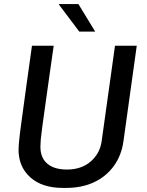

<svg xmlns="http://www.w3.org/2000/svg" viewBox="-20 -910 718 940"><path d="M287.8 10Q185.8 10 128.2 -41.9Q70.8 -93.8 70.8 -177Q70.8 -188 72.4 -207.9Q74 -227.8 77.4 -255.4Q80.8 -283 85.6 -318.1Q90.5 -353.2 96.1 -394.8Q101.8 -436.2 108.1 -483Q114.5 -529.8 121.8 -580.9Q129 -632 136.5 -686H242.8Q228 -581.5 217.1 -504.9Q206.2 -428.2 198.8 -374.2Q191.2 -320.2 186.4 -284.6Q181.5 -249 179.6 -227.1Q177.8 -205.2 177.8 -191.5Q177.8 -137.8 211.4 -108.9Q245 -80 308.2 -80Q378.5 -80 424.2 -119.5Q470 -159 478 -221.2L543 -686H649.5L584.5 -219.2Q574.8 -148.8 537.2 -97.2Q499.8 -45.8 440.5 -17.9Q381.2 10 303.8 10ZM368.2 -755.2 268.8 -887.2V-890.2H363.8L446.2 -755.2Z"/></svg>

Font: Chivo Medium
Style: Italic
Weight: 500
Italic angle: -8.05°
Designer: Hector Gatti
Foundry: Omnibus-Type
Version: Version 2.002